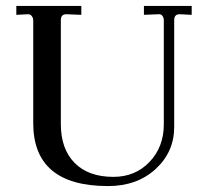

<svg xmlns="http://www.w3.org/2000/svg" viewBox="-20 -617 691 647"><path d="M344 10Q92 10 92 -202V-548Q92 -557 86.5 -563.5Q81 -570 73 -569L35 -567V-597H254V-567L205 -569H203Q185 -569 185 -549V-199Q185 -115 231.5 -68Q278 -21 362 -21Q436 -21 484 -71.5Q532 -122 532 -198V-548Q532 -558 527 -564Q522 -570 514 -569L465 -567V-597H626V-567L587 -569H585Q567 -569 567 -549V-189Q567 -105 504.5 -47.5Q442 10 344 10Z"/></svg>

Font: UnnaRegular
Style: Regular
Weight: 400
Designer: Jorge de Buen Unna
Foundry: Omnibus-Type
Version: Version 2.008;hotconv 1.0.109;makeotfexe 2.5.65596